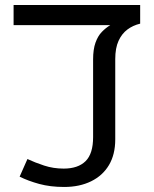

<svg xmlns="http://www.w3.org/2000/svg" viewBox="-20 -735 612 763"><path d="M235 8Q180 8 136 -4Q92 -16 58 -33L89 -103Q119 -89 155.5 -77Q192 -65 233 -65Q290 -65 320 -94.5Q350 -124 350 -190V-499Q350 -539 359.5 -565.5Q369 -592 384.5 -608Q400 -624 418 -635H34V-715H537V-641Q508 -634 486 -617.5Q464 -601 451 -572.5Q438 -544 438 -500V-181Q438 -121 413 -79Q388 -37 342 -14.5Q296 8 235 8Z"/></svg>

Font: lhindi25
Style: Book
Weight: 400
Designer: Jelle Bosma - Monotype Design Team
Foundry: Monotype Imaging Inc.
Version: Version 2.003